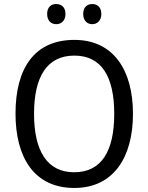

<svg xmlns="http://www.w3.org/2000/svg" viewBox="-20 -923 736 953"><path d="M214 -854C214 -820 234 -803 259 -803C284 -803 305 -820 305 -854C305 -888 284 -903 259 -903C234 -903 214 -888 214 -854ZM393 -854C393 -820 413 -803 438 -803C462 -803 483 -820 483 -854C483 -888 462 -903 438 -903C413 -903 393 -888 393 -854ZM640 -358C640 -574 544 -725 349 -725C153 -725 57 -587 57 -359C57 -145 147 10 349 10C544 10 640 -143 640 -358ZM149 -358C149 -542 213 -647 349 -647C484 -647 547 -543 547 -358C547 -173 484 -68 348 -68C214 -68 149 -174 149 -358Z"/></svg>

Font: Noto Sans Malayalam SemiCondensed
Style: Regular
Weight: 400
Width: 4
Designer: Jelle Bosma - Monotype Design Team
Foundry: Monotype Imaging Inc.
Version: Version 2.104